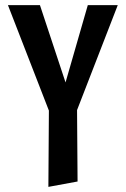

<svg xmlns="http://www.w3.org/2000/svg" viewBox="-20 -441 491 750"><path d="M440 -421 281 -11 283 268 169 289 171 -9 11 -421H136L236 -119L323 -421Z"/></svg>

Font: EauTest
Style: Bold Italic
Weight: 700
Italic angle: -12°
Designer: Christian Thalmann (Catharsis Fonts)
Version: Version 0.001;PS 000.001;hotconv 1.0.88;makeotf.lib2.5.64775